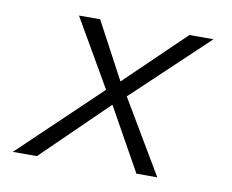

<svg xmlns="http://www.w3.org/2000/svg" viewBox="-58 -533 731 606"><g transform="rotate(10 307.0 -230.0)"><path d="M18.1 0 273.9 -244.1 148.9 -460H216.8L314 -277.8L502.9 -460H580.1L341.8 -234.9L481 0H414.1L301.8 -201.2L95.2 0Z"/></g></svg>

Font: IntelOne Mono Light
Style: Italic
Weight: 300
Italic angle: -16°
Designer: Fred Shallcrass
Foundry: Frere-Jones Type LLC
Version: Version 1.200;hotconv 1.1.0;makeotfexe 2.6.0;FJTRelease1.2